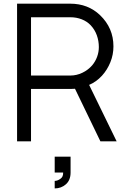

<svg xmlns="http://www.w3.org/2000/svg" viewBox="-20 -770 676 1046"><path d="M527 0 388.5 -286.5Q383.5 -286 377.2 -285.8Q371 -285.5 362.5 -285.5H149V0H73V-750H362.5Q459.5 -750 525 -687.5Q598 -617.5 598 -517.5Q598 -472 581.2 -430.8Q564.5 -389.5 535.5 -357.5Q504 -323.5 465.5 -307.5L615.5 0ZM363.5 -358.5Q397 -358.5 428.5 -373.5Q460 -388.5 482.5 -414.5Q500 -435.5 509.2 -461Q518.5 -486.5 518.5 -513.5Q518.5 -547 507.5 -577.8Q496.5 -608.5 474 -632.5Q454 -653.5 425.2 -664.8Q396.5 -676 363.5 -676H149V-358.5ZM278 83.5H364.5V170Q364.5 211.5 339 234Q313.5 256.5 278 256.5V215.5Q293 215.5 308.5 204.5Q325 194 324 170H278Z"/></svg>

Font: Russisch Sans
Style: Regular
Weight: 400
Designer: Michael Sharanda (font) & Cristiano Sobral (main changes)
Foundry: Michael Sharanda
Version: Version 2.00;October 25, 2020;FontCreator 13.0.0.2681 64-bit